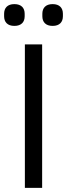

<svg xmlns="http://www.w3.org/2000/svg" viewBox="-28 -914 326 934"><path d="M42 -788C76 -788 92 -807 92 -835V-847C92 -875 76 -894 42 -894C8 -894 -8 -875 -8 -847V-835C-8 -807 8 -788 42 -788ZM228 -788C262 -788 278 -807 278 -835V-847C278 -875 262 -894 228 -894C194 -894 178 -875 178 -847V-835C178 -807 194 -788 228 -788ZM93 0H177V-698H93Z"/></svg>

Font: Braiins Sans
Style: Regular
Weight: 400
Designer: Mike Abbink, Paul van der Laan, Pieter van Rosmalen, Jiri Chlebus, Lubos Buracinsky
Foundry: Bold Monday, Sudetype
Version: Version 1.000;hotconv 1.0.109;makeotfexe 2.5.65596